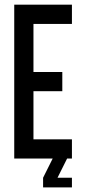

<svg xmlns="http://www.w3.org/2000/svg" viewBox="-20 -687 373 832"><path d="M208.3 0H41.7V-666.7H291.7V-583.3H125V-375H250V-291.7H125V-83.3H291.7V0H270.8L229.2 83.3H291.7V125H166.7V83.3Z"/></svg>

Font: Yulong
Style: Regular
Weight: 400
Designer: GGBotNet
Foundry: f0n7.com
Version: 1.00